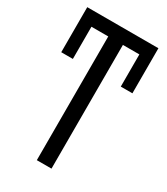

<svg xmlns="http://www.w3.org/2000/svg" viewBox="-190 -847 807 930"><g transform="rotate(30 214.0 -382.0)"><path d="M15 -512H80V-692H174V0H256V-692H348V-512H413V-764H15Z"/></g></svg>

Font: Noto Sans UI Condensed
Style: Regular
Weight: 400
Width: 3
Designer: Monotype Design Team
Foundry: Monotype Imaging Inc.
Version: Version 1.901